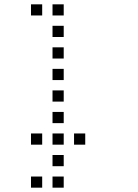

<svg xmlns="http://www.w3.org/2000/svg" viewBox="-20 -696 640 892"><path d="M125 -676Q124 -676 124 -676Q124 -676 124 -675V-625Q124 -624 124 -624Q124 -624 125 -624H175Q176 -624 176 -624Q176 -624 176 -625V-675Q176 -676 176 -676Q176 -676 175 -676ZM225 -676Q224 -676 224 -676Q224 -676 224 -675V-625Q224 -624 224 -624Q224 -624 225 -624H275Q276 -624 276 -624Q276 -624 276 -625V-675Q276 -676 276 -676Q276 -676 275 -676ZM225 -576Q224 -576 224 -576Q224 -576 224 -575V-525Q224 -524 224 -524Q224 -524 225 -524H275Q276 -524 276 -524Q276 -524 276 -525V-575Q276 -576 276 -576Q276 -576 275 -576ZM225 -476Q224 -476 224 -476Q224 -476 224 -475V-425Q224 -424 224 -424Q224 -424 225 -424H275Q276 -424 276 -424Q276 -424 276 -425V-475Q276 -476 276 -476Q276 -476 275 -476ZM225 -376Q224 -376 224 -376Q224 -376 224 -375V-325Q224 -324 224 -324Q224 -324 225 -324H275Q276 -324 276 -324Q276 -324 276 -325V-375Q276 -376 276 -376Q276 -376 275 -376ZM225 -276Q224 -276 224 -276Q224 -276 224 -275V-225Q224 -224 224 -224Q224 -224 225 -224H275Q276 -224 276 -224Q276 -224 276 -225V-275Q276 -276 276 -276Q276 -276 275 -276ZM225 -176Q224 -176 224 -176Q224 -176 224 -175V-125Q224 -124 224 -124Q224 -124 225 -124H275Q276 -124 276 -124Q276 -124 276 -125V-175Q276 -176 276 -176Q276 -176 275 -176ZM125 -76Q124 -76 124 -76Q124 -76 124 -75V-25Q124 -24 124 -24Q124 -24 125 -24H175Q176 -24 176 -24Q176 -24 176 -25V-75Q176 -76 176 -76Q176 -76 175 -76ZM225 -76Q224 -76 224 -76Q224 -76 224 -75V-25Q224 -24 224 -24Q224 -24 225 -24H275Q276 -24 276 -24Q276 -24 276 -25V-75Q276 -76 276 -76Q276 -76 275 -76ZM325 -76Q324 -76 324 -76Q324 -76 324 -75V-25Q324 -24 324 -24Q324 -24 325 -24H375Q376 -24 376 -24Q376 -24 376 -25V-75Q376 -76 376 -76Q376 -76 375 -76ZM225 24Q224 24 224 24Q224 24 224 25V75Q224 76 224 76Q224 76 225 76H275Q276 76 276 76Q276 76 276 75V25Q276 24 276 24Q276 24 275 24ZM125 124Q124 124 124 124Q124 124 124 125V175Q124 176 124 176Q124 176 125 176H175Q176 176 176 176Q176 176 176 175V125Q176 124 176 124Q176 124 175 124ZM225 124Q224 124 224 124Q224 124 224 125V175Q224 176 224 176Q224 176 225 176H275Q276 176 276 176Q276 176 276 175V125Q276 124 276 124Q276 124 275 124Z"/></svg>

Font: Doto
Style: Regular
Weight: 400
Monospace: yes
Version: Version 1.000